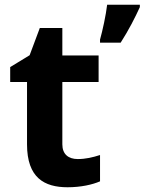

<svg xmlns="http://www.w3.org/2000/svg" viewBox="-20 -780 610 810"><path d="M570 -750V-760H432C427 -717 413 -652 402 -613V-600H489C523 -653 550 -706 570 -750ZM308 -109C269 -109 243 -129 243 -171V-434H396V-546H243V-662H148L105 -547L23 -497V-434H94V-171C94 -30 167 10 265 10C321 10 370 -1 402 -15V-126C371 -116 341 -109 308 -109Z"/></svg>

Font: Noto Sans Gujarati
Style: Bold
Weight: 700
Designer: Jelle Bosma - Monotype Design Team, Universal Thirst
Foundry: Monotype Imaging Inc.
Version: Version 2.106